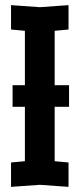

<svg xmlns="http://www.w3.org/2000/svg" viewBox="-20 -724 310 748"><path d="M23 4V-91L77 -96V-604L23 -609V-704L135 -696L247 -704V-609L193 -604V-96L247 -91V4L135 -4ZM29 -308V-392H249V-308Z"/></svg>

Font: Tektur Condensed Medium
Style: Regular
Weight: 500
Width: 3
Designer: Adam Jagosz
Foundry: Adam Jagosz
Version: Version 1.005;gftools[0.9.30]